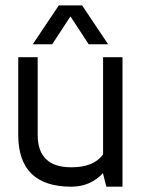

<svg xmlns="http://www.w3.org/2000/svg" viewBox="-20 -704 531 724"><path d="M249 0Q48.8 0 48.8 -195.3V-488.3H122.1V-195.3Q122.1 -73.2 249 -73.2Q334.5 -73.2 368.7 -122.1V-488.3H441.9V0H380.9L368.7 -48.8V-51.3Q320.3 0 249 0ZM103.5 -537.1 201.7 -683.6H289.6L387.7 -537.1H314.5L245.6 -642.1L176.8 -537.1Z"/></svg>

Font: Sanitrixie
Style: Regular
Weight: 400
Designer: Jayvee D. Enaguas (Grand Chaos)
Version: Version 1.1 - 6/9/2013